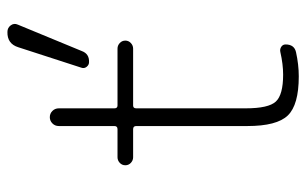

<svg xmlns="http://www.w3.org/2000/svg" viewBox="-180 -670 859 540"><g transform="rotate(-90 250.0 -400.5)"><path d="M386.7 -779.3Q396.5 -810.5 429.7 -809.6Q441.4 -809.6 448.2 -800.3Q455.1 -791 450.2 -780.3L376 -600.6Q368.2 -579.1 344.7 -580.1Q336.9 -580.1 331.5 -586.9Q326.2 -593.8 329.1 -601.6ZM77.1 -456.1Q68.4 -456.1 61.5 -462.4Q54.7 -468.8 54.7 -478Q54.7 -487.3 61.5 -493.7Q68.4 -500 77.1 -500H156.2Q165 -500 165 -508.8V-665Q165 -675.8 172.4 -683.1Q179.7 -690.4 189.9 -690.4Q200.2 -690.4 207.5 -683.1Q214.8 -675.8 214.8 -665V-508.8Q214.8 -500 222.7 -500H382.8Q391.6 -500 398.4 -493.7Q405.3 -487.3 405.3 -478Q405.3 -468.8 398.4 -462.4Q391.6 -456.1 382.8 -456.1H222.7Q214.8 -456.1 214.8 -447.3V-139.6Q214.8 -75.2 233.9 -54.7Q252.9 -34.2 309.6 -34.2Q338.9 -34.2 373 -42Q380.9 -43.9 387.7 -39.6Q394.5 -35.2 394.5 -27.3Q394.5 -2.9 373 2Q337.9 9.8 304.7 9.8Q224.6 9.8 194.8 -21Q165 -51.8 165 -134.8V-447.3Q165 -456.1 156.2 -456.1Z"/></g></svg>

Font: Rounded-X Mgen+ 1m light
Style: Regular
Weight: 200
Designer: [Source Han Sans]
Ryoko NISHIZUKA  (kana & ideographs); Paul D. Hunt (Latin, Greek & Cyrillic); Wenlong ZHANG  (bopomofo
Version: Version 1.059.20150602